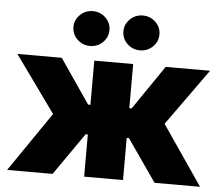

<svg xmlns="http://www.w3.org/2000/svg" viewBox="-52 -791 981 850"><g transform="rotate(5 438.5 -366.5)"><path d="M9.8 0 190.9 -264.2 10.3 -515.6H207.5L341.8 -319.3H352.1V-515.6H524.9V-319.3H535.2L669.4 -515.6H866.7L686.5 -264.2L867.2 0H665L534.7 -187.5H524.9V0H352.1V-187.5H342.3L211.9 0ZM327.1 -578.6Q294.4 -578.6 270.8 -601.3Q247.1 -624 247.1 -656.2Q247.1 -688 270.8 -710.7Q294.4 -733.4 327.1 -733.4Q360.4 -733.4 383.8 -710.7Q407.2 -688 407.2 -656.2Q407.2 -624 383.8 -601.3Q360.4 -578.6 327.1 -578.6ZM549.3 -578.6Q516.1 -578.6 492.7 -601.3Q469.2 -624 469.2 -656.2Q469.2 -688 492.7 -710.7Q516.1 -733.4 549.3 -733.4Q582.5 -733.4 606 -710.7Q629.4 -688 629.4 -656.2Q629.4 -624 606 -601.3Q582.5 -578.6 549.3 -578.6Z"/></g></svg>

Font: Inter Display Extra Bold
Style: Regular
Weight: 800
Designer: Rasmus Andersson
Foundry: rsms
Version: Version 4.000;git-4fc901f